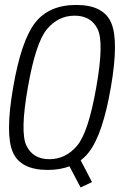

<svg xmlns="http://www.w3.org/2000/svg" viewBox="-20 -700 520 796"><path d="M314 77 268 -10.5Q228.5 4.5 178 4.5Q65 4.5 33 -69.5Q1 -143.5 34.5 -337.5Q68 -531.5 125.5 -605.5Q183 -679.5 296.2 -679.5Q409.5 -679.5 441.2 -605Q473 -530.5 439.5 -337.5Q406 -143 348.5 -69Q333.5 -49.5 314.5 -35.5L361.5 55ZM184.5 -40Q252.5 -40 299.5 -95.8Q346.5 -151.5 379 -337.5Q412 -523.5 384.8 -579.2Q357.5 -635 289.5 -635Q221.5 -635 174.8 -579.2Q128 -523.5 95.5 -337.5Q62.5 -151.5 89.8 -95.8Q117 -40 184.5 -40Z"/></svg>

Font: Anybody Light
Style: Italic
Weight: 300
Italic angle: -10°
Designer: Tyler Finck
Foundry: Etcetera Type Company
Version: Version 1.010; ttfautohint (v1.8.3) -l 8 -r 50 -G 200 -x 14 